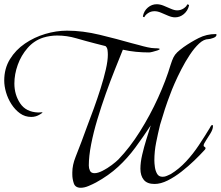

<svg xmlns="http://www.w3.org/2000/svg" viewBox="-121 -845 1044 908"><path d="M261 43Q235 43 228 22Q221 1 221 -20V-30Q221 -64 236.5 -103Q252 -142 264 -174Q274 -203 290 -244.5Q306 -286 323 -333Q340 -380 355 -427.5Q370 -475 379.5 -516.5Q389 -558 389 -586Q389 -597 387.5 -608.5Q386 -620 378 -627L327 -640Q284 -651 239.5 -664Q195 -677 149 -677Q133 -677 116 -674.5Q99 -672 83 -667Q40 -653 9.5 -618Q-21 -583 -37 -538.5Q-53 -494 -53 -450Q-53 -397 -25.5 -356Q2 -315 60 -313Q64 -313 68 -313.5Q72 -314 76 -314Q80 -314 80 -313Q80 -312 75 -308.5Q70 -305 68 -304Q49 -292 27 -292Q-3 -292 -26.5 -309Q-50 -326 -67 -352.5Q-84 -379 -92.5 -408.5Q-101 -438 -101 -464Q-101 -521 -74 -565Q-47 -609 -3 -639Q41 -669 93 -684.5Q145 -700 196 -700Q270 -700 350.5 -680.5Q431 -661 501 -641Q515 -638 535.5 -632Q556 -626 576.5 -621.5Q597 -617 610 -617Q613 -617 623.5 -616.5Q634 -616 634 -613Q634 -610 623.5 -606.5Q613 -603 601 -600Q589 -597 584 -597Q553 -597 522 -600Q491 -603 460 -610Q444 -570 422.5 -516.5Q401 -463 379.5 -402.5Q358 -342 339.5 -280.5Q321 -219 310 -162.5Q299 -106 299 -62Q299 -49 304.5 -37.5Q310 -26 326 -26Q342 -26 364.5 -37.5Q387 -49 407.5 -64.5Q428 -80 439 -91Q493 -147 541 -223.5Q589 -300 626.5 -382.5Q664 -465 686 -539Q693 -561 699.5 -574Q706 -587 717 -597.5Q728 -608 747 -622Q781 -646 818.5 -665Q856 -684 899 -684Q903 -684 903 -681Q903 -671 887.5 -665.5Q872 -660 865 -660Q843 -660 820.5 -639Q798 -618 776.5 -585.5Q755 -553 736.5 -517Q718 -481 704.5 -450Q691 -419 685 -402Q671 -366 659 -329.5Q647 -293 636 -255Q626 -214 617.5 -171.5Q609 -129 609 -86Q609 -73 611.5 -55Q614 -37 622 -23Q630 -9 648 -9Q659 -9 668.5 -13.5Q678 -18 687 -22Q726 -46 759 -81.5Q792 -117 819.5 -158.5Q847 -200 870 -238Q871 -240 875 -247Q879 -254 883 -254Q885 -254 885.5 -251.5Q886 -249 886 -247Q886 -234 875 -215.5Q864 -197 853 -180.5Q842 -164 842 -157Q842 -152 846.5 -150.5Q851 -149 851 -144Q851 -141 848.5 -138Q846 -135 844 -133Q825 -112 797.5 -85.5Q770 -59 737.5 -33.5Q705 -8 672 8.5Q639 25 610 25Q575 25 559 5.5Q543 -14 543 -47Q543 -77 551.5 -113.5Q560 -150 571.5 -187Q583 -224 592 -252Q555 -196 518.5 -146.5Q482 -97 437.5 -56Q393 -15 333 18Q318 26 298 34.5Q278 43 261 43ZM707 -763Q692 -763 674.5 -770.5Q657 -778 640.5 -785Q624 -792 610 -792Q592 -792 578.5 -782.5Q565 -773 562 -764Q554 -764 555 -769Q560 -794 578.5 -809.5Q597 -825 620 -825Q636 -825 653 -818Q670 -811 687 -803.5Q704 -796 717 -796Q734 -796 748 -805.5Q762 -815 764 -824Q773 -824 773 -819Q767 -794 748.5 -778.5Q730 -763 707 -763Z"/></svg>

Font: Beau Rivage
Style: Regular
Weight: 400
Designer: Robert E. Leuschke
Foundry: Robert E. Leuschke
Version: Version 1.010; ttfautohint (v1.8.3)